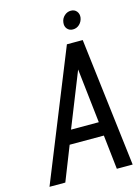

<svg xmlns="http://www.w3.org/2000/svg" viewBox="-127 -921 721 991"><g transform="rotate(-15 234.0 -425.0)"><path d="M10.9 0H95.4L167.6 -182.9H350.4L370.7 0H455.3L372.6 -687.3H288ZM194.6 -256.3 310.4 -546.7 343 -256.3ZM338.6 -753.3Q358.7 -753.3 373.4 -767Q388.1 -780.7 391.7 -801.9Q394.3 -822 383.1 -835.8Q372 -849.6 352.1 -849.6Q332.7 -849.6 317.5 -835.8Q302.3 -822 299.7 -801.9Q296.4 -780.7 307.9 -767Q319.4 -753.3 338.6 -753.3Z"/></g></svg>

Font: Secuela ExtLt
Style: Italic
Weight: 200
Italic angle: -8°
Designer: Fernando Haro
Foundry: deFharo
Version: Version 1.704